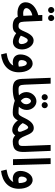

<svg xmlns="http://www.w3.org/2000/svg" viewBox="1293 -2126 1063 3689"><g transform="rotate(90 1824.5 -281.5)"><path d="M174 -674C206 -674 232 -700 232 -732C232 -765 206 -793 174 -793C140 -793 114 -765 114 -732C114 -700 140 -674 174 -674ZM327 -674C359 -674 385 -700 385 -732C385 -765 359 -792 327 -792C293 -792 267 -765 267 -732C267 -700 293 -674 327 -674ZM478 5C521 5 543 -19 543 -52C543 -83 525 -106 487 -106C421 -106 401 -125 396 -213L380 -563H268L271 -485C131 -449 24 -363 24 -243C24 -110 167 -68 302 -92C330 -21 393 5 478 5ZM136 -256C136 -304 191 -354 276 -371L284 -198C220 -188 136 -201 136 -256Z M477 5C537 5 578 -5 618 -61C679 -16 735 2 783 2C869 2 930 -64 930 -174C930 -283 859 -396 760 -396C696 -396 642 -352 592 -234C552 -140 531 -106 486 -106ZM666 -152C705 -251 725 -283 756 -283C796 -283 827 -215 827 -166C827 -130 810 -109 773 -109C743 -109 703 -124 665 -150C665 -150 665 -151 666 -152Z M1026 230C1237 205 1369 86 1369 -112C1369 -255 1308 -377 1200 -377C1098 -377 1026 -257 1026 -142C1026 -51 1082 5 1178 5C1199 5 1220 1 1239 -5C1204 68 1124 104 1000 124ZM1134 -163C1134 -218 1161 -265 1194 -265C1238 -265 1259 -198 1260 -112C1241 -106 1220 -103 1201 -103C1161 -103 1134 -119 1134 -163Z M1691 5C1734 5 1756 -19 1756 -52C1756 -84 1739 -106 1701 -106C1629 -106 1611 -127 1607 -227L1587 -723H1475L1496 -172C1500 -49 1548 5 1691 5Z M1849 -550C1880 -550 1906 -576 1906 -608C1906 -641 1880 -668 1849 -668C1815 -668 1789 -641 1789 -608C1789 -576 1815 -550 1849 -550ZM2002 -550C2033 -550 2059 -576 2059 -608C2059 -641 2033 -668 2002 -668C1968 -668 1942 -641 1942 -608C1942 -576 1968 -550 2002 -550ZM1690 5C1764 5 1853 -6 1916 -34C1978 -10 2065 5 2139 5C2182 5 2204 -20 2204 -52C2204 -83 2186 -106 2149 -106C2118 -106 2073 -107 2030 -112C2068 -151 2093 -201 2093 -266C2093 -359 2024 -450 1925 -450C1831 -450 1749 -360 1749 -258C1749 -194 1778 -148 1811 -114C1776 -108 1736 -105 1699 -106ZM1859 -252C1859 -303 1891 -345 1922 -345C1955 -345 1983 -299 1983 -255C1983 -209 1958 -174 1917 -149C1883 -176 1859 -209 1859 -252Z M2139 5C2201 5 2246 -8 2294 -93C2352 -9 2429 15 2476 15C2525 15 2560 -8 2581 -43C2612 -11 2650 5 2697 5C2739 5 2761 -20 2761 -52C2761 -83 2744 -106 2706 -106C2652 -106 2621 -160 2590 -236C2545 -349 2511 -399 2440 -399C2372 -399 2312 -354 2255 -237C2206 -135 2189 -106 2148 -106ZM2345 -186C2369 -244 2401 -291 2428 -291C2455 -291 2471 -256 2508 -157C2521 -119 2509 -92 2475 -92C2431 -92 2376 -135 2345 -186Z M2696 5C2879 5 2905 -86 2899 -235L2879 -723H2765L2784 -239C2788 -132 2782 -106 2705 -106Z M3039 0H3152L3132 -723H3019Z M3264 230C3475 205 3607 86 3607 -112C3607 -255 3546 -377 3438 -377C3336 -377 3264 -257 3264 -142C3264 -51 3320 5 3416 5C3437 5 3458 1 3477 -5C3442 68 3362 104 3238 124ZM3372 -163C3372 -218 3399 -265 3432 -265C3476 -265 3497 -198 3498 -112C3479 -106 3458 -103 3439 -103C3399 -103 3372 -119 3372 -163Z"/></g></svg>

Font: Noto Sans Arabic UI Cn SmBd
Style: Regular
Weight: 600
Width: 3
Designer: Monotype Design Team, Nadine Chahine and Nizar Qandah
Foundry: Monotype Imaging Inc.
Version: Version 2.010